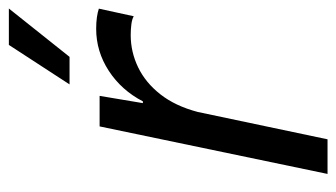

<svg xmlns="http://www.w3.org/2000/svg" viewBox="-186 -588 774 442"><g transform="rotate(-90 201.0 -367.0)"><path d="M21.6 0 131 -524.7H201.3L184.6 -425.1H188.7Q214.4 -474.6 259 -503.6Q303.6 -532.6 355.7 -532.6Q370.3 -532.6 382.4 -530.9Q394.6 -529.1 402.1 -526.4L384.6 -446.1Q377.9 -450.1 365.9 -451.6Q354 -453.1 341.3 -453.1Q302.4 -453.1 267 -436Q231.6 -418.9 204.8 -384.7Q178 -350.6 164.3 -298.9L101.3 0ZM227.7 -593.9 318.6 -733.6H402.4L291.1 -593.9Z"/></g></svg>

Font: Mona Sans ExtraLight
Style: Italic
Weight: 200
Italic angle: -11.6951°
Designer: Deni Anggara
Foundry: GitHub
Version: Version 2.000